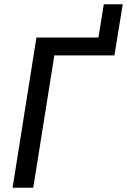

<svg xmlns="http://www.w3.org/2000/svg" viewBox="-20 -881 596 901"><path d="M39 0 151 -705H442L467 -861H556L517 -621H235L136 0Z"/></svg>

Font: Nunito Sans 10pt Condensed SemiBold
Style: Italic
Weight: 600
Width: 3
Italic angle: -9°
Designer: Vernon Adams
Foundry: Vernon Adams
Version: Version 3.101;gftools[0.9.27]